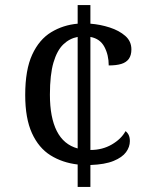

<svg xmlns="http://www.w3.org/2000/svg" viewBox="-20 -734 599 754"><path d="M285 -88Q225 -95 178.5 -124Q132 -153 105.5 -211Q79 -269 79 -361Q79 -460 106.5 -519.5Q134 -579 181 -607.5Q228 -636 285 -641V-714H335V-641Q374 -638 411 -626Q448 -614 472 -593Q496 -572 496 -540Q496 -517 486 -503Q476 -489 456.5 -483Q437 -477 407 -477Q407 -518 390 -550Q373 -582 335 -589V-145Q382 -145 419 -166.5Q456 -188 473 -219Q481 -213 485.5 -203.5Q490 -194 490 -180Q490 -157 475 -136.5Q460 -116 426 -102Q392 -88 335 -86V0H285ZM285 -589Q253 -583 228.5 -559.5Q204 -536 190 -488.5Q176 -441 176 -362Q176 -273 203 -219.5Q230 -166 285 -151Z"/></svg>

Font: Noto Serif Toto
Style: Regular
Weight: 400
Designer: Monotype Design Team
Foundry: Monotype Imaging Inc.
Version: Version 2.001